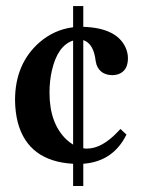

<svg xmlns="http://www.w3.org/2000/svg" viewBox="-20 -604 478 636"><path d="M222.2 -584H255.9V-515.1Q364.3 -511.7 395 -448.7Q403.8 -430.2 403.8 -411.1Q403.8 -369.1 371.1 -357.9Q362.3 -355.5 354 -355Q312.5 -355 299.8 -389.6Q297.9 -396 296.9 -401.9Q290.5 -459.5 255.9 -471.2V-112.8Q261.7 -111.8 268.1 -111.8Q317.9 -111.8 371.1 -168.5Q375.5 -173.3 378.9 -176.8L398.9 -158.2Q356 -71.3 261.2 -62Q257.8 -61.5 255.9 -61.5V12.2H222.2V-61.5Q73.7 -69.8 39.1 -197.8Q30.3 -231.9 29.8 -272Q29.8 -392.1 109.9 -462.9Q159.2 -505.9 222.2 -513.7ZM222.2 -125V-469.7Q170.9 -453.1 151.9 -370.6Q144 -336.4 144 -296.9Q144 -195.8 199.7 -142.1Q210.9 -131.8 222.2 -125Z"/></svg>

Font: Linux Libertine O
Style: Semibold
Weight: 700
Designer: Philipp H. Poll
Foundry: Philipp H. Poll
Version: Version 5.0.0